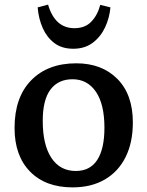

<svg xmlns="http://www.w3.org/2000/svg" viewBox="-20 -797 638 831"><path d="M294 14Q177 14 110 -54.5Q43 -123 43 -243Q43 -376 115 -449.5Q187 -523 310 -523Q421 -523 488 -455.5Q555 -388 555 -267Q555 -180 523.5 -117Q492 -54 433.5 -20Q375 14 294 14ZM308 -57Q370 -57 401 -105Q432 -153 432 -244Q432 -346 395 -400Q358 -454 294 -454Q232 -454 198.5 -409.5Q165 -365 165 -274Q165 -170 202.5 -113.5Q240 -57 308 -57ZM297 -586Q248 -586 215.5 -610.5Q183 -635 165 -675.5Q147 -716 143 -765L188 -777Q218 -675 302 -675Q348 -675 375 -703Q402 -731 414 -776L458 -765Q454 -720 435 -679Q416 -638 381.5 -612Q347 -586 297 -586Z"/></svg>

Font: Literata 12pt Medium
Style: Regular
Weight: 500
Designer: Latin by Veronika Burian and Jose Scaglione. Greek by Irene Vlachou. Cyrillic by Vera Evstafieva.
Foundry: TypeTogether
Version: Version 3.002